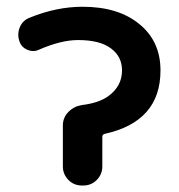

<svg xmlns="http://www.w3.org/2000/svg" viewBox="-20 -579 540 580"><path d="M227.5 -18.6Q203.1 -18.6 186.5 -35.6Q169.9 -52.7 169.9 -76.2V-200.2Q169.9 -223.6 186.5 -240.7Q203.1 -257.8 227.5 -261.7Q277.3 -267.6 306.6 -288.1Q348.6 -318.4 348.6 -366.2Q348.6 -408.2 315.4 -432.6Q282.2 -458 215.8 -458Q165 -458 99.6 -429.7Q89.8 -424.8 81.1 -424.8Q71.3 -424.8 62.5 -428.7Q43.9 -436.5 38.1 -456.1Q35.2 -464.8 35.2 -473.6Q35.2 -485.4 40 -497.1Q48.8 -517.6 69.3 -525.4Q150.4 -558.6 229.5 -558.6Q337.9 -558.6 401.4 -505.9Q464.8 -454.1 464.8 -366.2Q464.8 -211.9 296.9 -174.8Q289.1 -172.9 289.1 -166V-76.2Q289.1 -52.7 272.5 -35.6Q255.9 -18.6 231.4 -18.6Z"/></svg>

Font: Rounded Mgen+ 1mn medium
Style: Regular
Weight: 500
Designer: [Source Han Sans]
Ryoko NISHIZUKA  (kana & ideographs); Paul D. Hunt (Latin, Greek & Cyrillic); Wenlong ZHANG  (bopomofo
Version: Version 1.059.20150602